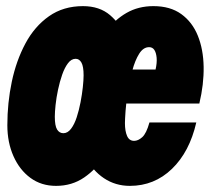

<svg xmlns="http://www.w3.org/2000/svg" viewBox="-20 -595 690 627"><path d="M163 12Q115 12 79.5 -14Q44 -40 24 -85Q4 -130 4 -186Q4 -259 18.5 -328Q33 -397 63 -453Q93 -509 140 -542Q187 -575 251 -575Q305 -575 339.5 -545.5Q374 -516 390.5 -471.5Q407 -427 407 -383Q407 -342 398 -290Q389 -238 370.5 -185Q352 -132 323.5 -87.5Q295 -43 255 -15.5Q215 12 163 12ZM187 -160Q201 -160 212 -174.5Q223 -189 230.5 -212Q238 -235 243 -261Q248 -287 250.5 -310.5Q253 -334 253 -349Q253 -378 246 -390.5Q239 -403 227 -403Q213 -403 202 -388.5Q191 -374 183 -351Q175 -328 169.5 -302Q164 -276 161.5 -252.5Q159 -229 159 -214Q159 -184 166.5 -172Q174 -160 187 -160ZM404 12Q357 12 319.5 -13Q282 -38 261 -81Q240 -124 240 -179Q240 -237 249.5 -294.5Q259 -352 278 -402.5Q297 -453 326 -492Q355 -531 393.5 -553Q432 -575 481 -575Q536 -575 572 -549Q608 -523 626 -478.5Q644 -434 645 -377Q646 -320 631 -257H364L389 -368H488Q493 -390 491.5 -406.5Q490 -423 484 -432Q478 -441 467 -441Q448 -441 434.5 -419.5Q421 -398 412 -364.5Q403 -331 397.5 -296Q392 -261 390 -232.5Q388 -204 388 -193Q388 -167 395 -151Q402 -135 418 -135Q431 -135 444.5 -147Q458 -159 468 -195H621Q599 -99 541.5 -43.5Q484 12 404 12Z"/></svg>

Font: Azeret Mono Thin Black
Style: Italic
Weight: 900
Italic angle: -12°
Version: Version 1.002